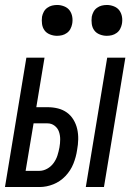

<svg xmlns="http://www.w3.org/2000/svg" viewBox="-25 -752 545 772"><path d="M320 0 406 -520H479L393 0ZM-5 0 81 -520H154L121 -321H166Q188 -321 208 -316Q228 -311 244 -299.5Q260 -288 270.5 -270.5Q281 -253 285.5 -233Q290 -213 289.5 -191.5Q289 -170 285 -149Q281 -121 270 -93.5Q259 -66 238 -44Q217 -22 189.5 -11Q162 0 134 0ZM78 -65H133Q149 -65 164.5 -73.5Q180 -82 190.5 -96.5Q201 -111 206 -127Q211 -143 214 -159Q217 -176 217 -192Q217 -208 212 -222.5Q207 -237 194.5 -246.5Q182 -256 166 -256H110ZM404 -608Q390 -608 376 -613.5Q362 -619 354 -630Q346 -641 344 -655.5Q342 -670 344 -685Q346 -695 351 -704.5Q356 -714 365 -720.5Q374 -727 384 -729.5Q394 -732 405 -732Q419 -732 433 -726.5Q447 -721 455 -710Q463 -699 465.5 -684.5Q468 -670 465 -655Q463 -645 458 -635.5Q453 -626 444 -619.5Q435 -613 425 -610.5Q415 -608 404 -608ZM204 -608Q190 -608 176 -613.5Q162 -619 154 -630Q146 -641 144 -655.5Q142 -670 144 -685Q146 -695 151 -704.5Q156 -714 165 -720.5Q174 -727 184 -729.5Q194 -732 205 -732Q219 -732 233 -726.5Q247 -721 255 -710Q263 -699 265.5 -684.5Q268 -670 265 -655Q263 -645 258 -635.5Q253 -626 244 -619.5Q235 -613 225 -610.5Q215 -608 204 -608Z"/></svg>

Font: Iosevka Oblique
Style: Regular
Weight: 400
Italic angle: -9°
Monospace: yes
Designer: Belleve Invis
Foundry: Belleve Invis
Version: Version 32.5.0; ttfautohint (v1.8.4)